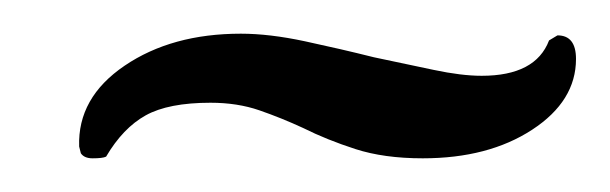

<svg xmlns="http://www.w3.org/2000/svg" viewBox="-20 -511 362 114"><path d="M35 -417Q30 -417 28 -420L27 -424Q26 -453 54 -472Q82 -491 123 -491Q140 -491 161 -486.5Q182 -482 202 -477Q221 -473 237.5 -469.5Q254 -466 266 -466Q298 -466 306 -487L311 -490Q322 -490 322 -476Q322 -451 296 -434Q270 -417 231 -417Q208 -417 191 -422.5Q174 -428 160 -435Q147 -441 134 -445.5Q121 -450 105 -450Q80 -450 66.5 -442.5Q53 -435 43 -418Q41 -417 35 -417Z"/></svg>

Font: Birthstone Bounce Medium
Style: Regular
Weight: 500
Designer: Robert E. Leuschke
Foundry: Rob Leuschke
Version: Version 1.010; ttfautohint (v1.8.3)